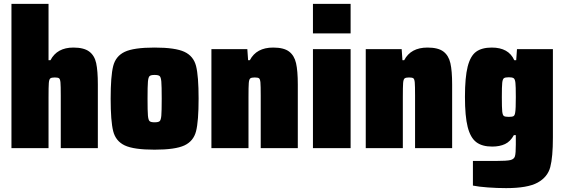

<svg xmlns="http://www.w3.org/2000/svg" viewBox="-20 -763 2907 989"><path d="M39 -743H230V-453H240Q274 -518 358 -518Q412 -518 439.5 -497.5Q467 -477 475.5 -437.5Q484 -398 484 -328V0H293V-271Q293 -321 291.5 -338Q290 -355 284.5 -359.5Q279 -364 262 -364Q245 -364 239 -359Q233 -354 231.5 -335.5Q230 -317 230 -263V0H39Z M550 -255Q550 -371 563 -422.5Q576 -474 622.5 -496Q669 -518 776 -518Q883 -518 930 -496Q977 -474 990 -422.5Q1003 -371 1003 -255Q1003 -139 990 -87.5Q977 -36 930 -14Q883 8 776 8Q669 8 622.5 -14Q576 -36 563 -87.5Q550 -139 550 -255ZM813 -255Q813 -320 811 -342.5Q809 -365 802.5 -371Q796 -377 776 -377Q757 -377 750.5 -371Q744 -365 742 -342.5Q740 -320 740 -255Q740 -190 742 -167.5Q744 -145 750.5 -139Q757 -133 776 -133Q796 -133 802.5 -139Q809 -145 811 -167.5Q813 -190 813 -255Z M1069 -510H1254L1258 -453H1267Q1301 -518 1387 -518Q1442 -518 1469 -497.5Q1496 -477 1505 -437.5Q1514 -398 1514 -328V0H1323V-271Q1323 -321 1321.5 -338Q1320 -355 1314.5 -359.5Q1309 -364 1292 -364Q1275 -364 1269 -359Q1263 -354 1261.5 -335.5Q1260 -317 1260 -263V0H1069Z M1592 -591V-743H1786V-591ZM1592 0V-510H1786V0Z M1864 -510H2049L2053 -453H2062Q2096 -518 2182 -518Q2237 -518 2264 -497.5Q2291 -477 2300 -437.5Q2309 -398 2309 -328V0H2118V-271Q2118 -321 2116.5 -338Q2115 -355 2109.5 -359.5Q2104 -364 2087 -364Q2070 -364 2064 -359Q2058 -354 2056.5 -335.5Q2055 -317 2055 -263V0H1864Z M2416 193V66H2536Q2590 66 2609 61.5Q2628 57 2632.5 42Q2637 27 2637 -18V-67H2627Q2609 -34 2581.5 -21Q2554 -8 2515 -8Q2463 -8 2433 -31Q2403 -54 2389 -109Q2375 -164 2375 -264Q2375 -365 2389 -420Q2403 -475 2432.5 -496.5Q2462 -518 2513 -518Q2600 -518 2629 -453H2639L2643 -510H2828V-55Q2828 46 2814.5 97.5Q2801 149 2749.5 177.5Q2698 206 2587 206Q2541 206 2493 202.5Q2445 199 2416 193ZM2634 -185Q2637 -201 2637 -263Q2637 -321 2635 -336Q2633 -355 2626 -360Q2619 -365 2601 -365Q2582 -365 2575.5 -360Q2569 -355 2567 -336.5Q2565 -318 2565 -263Q2565 -208 2567 -189Q2569 -170 2575.5 -165.5Q2582 -161 2601 -161Q2619 -161 2625.5 -165Q2632 -169 2634 -185Z"/></svg>

Font: Saira Semi Condensed Black
Style: Regular
Weight: 900
Width: 4
Designer: Hector Gatti with collaboration of the Omnibus-Type team
Foundry: Omnibus-Type
Version: Version 1.001; ttfautohint (v1.8)